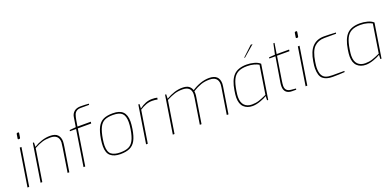

<svg xmlns="http://www.w3.org/2000/svg" viewBox="-3 -1650 5146 2538"><g transform="rotate(-20 2570.0 -381.5)"><path d="M178 -652 188 -714Q190 -726 202 -726H213Q224 -726 222 -714L212 -652Q211 -640 199 -640H188Q183 -640 180 -643.5Q177 -647 178 -652ZM164 -531H188L104 0H80Z M348 -531H364L362 -469Q413 -501 472.5 -520.5Q532 -540 590 -540Q665 -540 697.5 -505Q730 -470 730 -411Q730 -391 721 -332L668 0H644L696 -331Q706 -396 706 -409Q706 -518 586 -518Q523 -518 474 -503Q425 -488 360 -453L288 0H264Z M948 -507H861L864 -523L952 -531L966 -616Q967 -622 974 -667Q981 -712 1014.5 -740.5Q1048 -769 1106 -769Q1164 -769 1221 -764L1219 -748H1103Q1063 -748 1040.5 -732Q1018 -716 1008 -689Q998 -662 990 -616L976 -531H1164L1160 -507H972L892 0H868Z M1202 -170Q1202 -209 1210 -265Q1227 -371 1258 -430Q1289 -489 1340 -513Q1391 -537 1473 -537Q1570 -537 1614 -492Q1658 -447 1658 -356Q1658 -316 1648 -251Q1632 -153 1602 -97.5Q1572 -42 1520.5 -18Q1469 6 1387 6Q1300 6 1251 -34.5Q1202 -75 1202 -170ZM1624 -258Q1633 -315 1633 -356Q1633 -442 1595.5 -478.5Q1558 -515 1468 -515Q1394 -515 1350 -494Q1306 -473 1278.5 -418Q1251 -363 1234 -258Q1226 -204 1226 -170Q1226 -81 1268.5 -48.5Q1311 -16 1392 -16Q1463 -16 1507 -35Q1551 -54 1579.5 -106Q1608 -158 1624 -258Z M1832 -531H1848L1846 -469Q1935 -537 2023 -537Q2073 -537 2098 -529L2094 -505Q2060 -513 2019 -513Q1973 -513 1931 -497Q1889 -481 1844 -453L1772 0H1748Z M2208 -531H2224L2222 -469Q2343 -540 2450 -540Q2510 -540 2540.5 -519Q2571 -498 2585 -458Q2639 -495 2702.5 -517.5Q2766 -540 2829 -540Q2970 -540 2970 -409Q2970 -390 2966 -370L2907 0H2883L2942 -370Q2946 -390 2946 -409Q2946 -518 2825 -518Q2760 -518 2707 -499.5Q2654 -481 2588 -442Q2590 -424 2590 -413Q2590 -385 2585 -359L2528 0H2504L2561 -359Q2566 -394 2566 -410Q2566 -518 2446 -518Q2385 -518 2337 -503Q2289 -488 2220 -453L2148 0H2124Z M3079 -171Q3079 -208 3089 -268Q3111 -410 3172 -473.5Q3233 -537 3356 -537Q3407 -537 3459 -523.5Q3511 -510 3542 -481L3466 0H3450L3452 -59Q3422 -39 3359.5 -16.5Q3297 6 3246 6Q3171 6 3125 -38Q3079 -82 3079 -171ZM3454 -75 3517 -476Q3493 -491 3450 -503Q3407 -515 3354 -515Q3274 -515 3226.5 -489Q3179 -463 3153 -408Q3127 -353 3112 -258Q3103 -201 3103 -172Q3103 -93 3141 -54.5Q3179 -16 3245 -16Q3299 -16 3344 -30.5Q3389 -45 3454 -75ZM3498 -764H3524L3370 -631H3356Z M3691 -107Q3691 -133 3695 -158Q3699 -183 3700 -188L3753 -509H3667L3669 -525L3754 -531L3786 -680H3802L3778 -531H3953L3950 -509H3775L3724 -188Q3715 -132 3715 -107Q3715 -68 3735 -47Q3755 -26 3797 -22L3863 -16L3860 0H3804Q3748 0 3719.5 -28Q3691 -56 3691 -107Z M4090 -652 4100 -714Q4102 -726 4114 -726H4125Q4136 -726 4134 -714L4124 -652Q4123 -640 4111 -640H4100Q4095 -640 4092 -643.5Q4089 -647 4090 -652ZM4076 -531H4100L4016 0H3992Z M4189 -180Q4189 -213 4199 -273Q4221 -411 4282.5 -474Q4344 -537 4445 -537Q4514 -537 4612 -531L4608 -515H4443Q4355 -515 4299.5 -460Q4244 -405 4222 -262Q4213 -204 4213 -180Q4213 -115 4231 -79Q4249 -43 4284 -29.5Q4319 -16 4375 -16H4543L4541 0Q4459 6 4371 6Q4282 6 4235.5 -34Q4189 -74 4189 -180Z M4673 -171Q4673 -208 4683 -268Q4705 -410 4766 -473.5Q4827 -537 4950 -537Q5001 -537 5053 -523.5Q5105 -510 5136 -481L5060 0H5044L5046 -59Q5016 -39 4953.5 -16.5Q4891 6 4840 6Q4765 6 4719 -38Q4673 -82 4673 -171ZM5048 -75 5111 -476Q5087 -491 5044 -503Q5001 -515 4948 -515Q4868 -515 4820.5 -489Q4773 -463 4747 -408Q4721 -353 4706 -258Q4697 -201 4697 -172Q4697 -93 4735 -54.5Q4773 -16 4839 -16Q4893 -16 4938 -30.5Q4983 -45 5048 -75Z"/></g></svg>

Font: Exo Thin
Style: Italic
Weight: 250
Italic angle: -9°
Designer: Natanael Gama
Foundry: Natanael Gama
Version: Version 1.500; ttfautohint (v1.6)